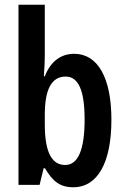

<svg xmlns="http://www.w3.org/2000/svg" viewBox="-20 -780 527 810"><path d="M169 -548V-760H58V0H147L164 -70H170C202 -15 233 10 289 10C392 10 450 -94 450 -275C450 -451 393 -553 293 -553C236 -553 193 -520 169 -458H165C168 -496 169 -527 169 -548ZM257 -457C312 -457 337 -396 337 -276C337 -145 308 -84 255 -84C200 -84 169 -135 169 -255V-296C169 -400 196 -457 257 -457Z"/></svg>

Font: Noto Sans Hebrew ExtraCondensed SemiBold
Style: Regular
Weight: 600
Width: 2
Designer: Ben Nathan
Foundry: Google LLC
Version: Version 3.001